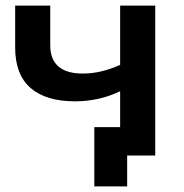

<svg xmlns="http://www.w3.org/2000/svg" viewBox="-20 -554 657 684"><path d="M533 -534V0H433V110H316V-101H408V-229Q333 -193 247 -193Q144 -193 89 -240.5Q34 -288 34 -385V-534H159V-393Q159 -292 275 -292Q340 -292 408 -323V-534Z"/></svg>

Font: APTA Sans SemiBold
Style: Bold
Weight: 600
Version: Version 7.200